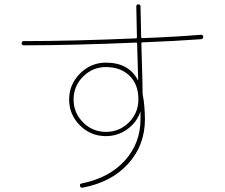

<svg xmlns="http://www.w3.org/2000/svg" viewBox="-20 -820 1040 888"><path d="M620.1 -360.4Q620.1 -429.7 579.1 -469.7Q538.1 -509.8 469.7 -509.8Q408.2 -509.8 364.3 -465.8Q320.3 -421.9 320.3 -359.9Q320.3 -297.9 364.3 -253.9Q408.2 -210 470.2 -210Q532.2 -210 576.2 -253.9Q620.1 -297.9 620.1 -360.4ZM89.8 -610.4Q80.1 -610.4 80.1 -620.1Q80.1 -629.9 89.8 -629.9Q314.5 -629.9 609.4 -642.6Q613.3 -642.6 613.3 -648.4Q610.4 -789.1 610.4 -790Q610.4 -799.8 620.1 -799.8Q629.9 -799.8 629.9 -790L632.8 -649.4Q632.8 -644.5 637.7 -643.6Q790 -649.4 909.2 -659.2Q919.9 -659.2 919.9 -650.4Q919.9 -639.6 910.2 -638.7Q790 -629.9 637.7 -624Q633.8 -624 633.8 -619.1Q633.8 -613.3 634.3 -601.1Q634.8 -588.9 634.8 -583Q638.7 -459 639.6 -389.6Q639.6 -382.8 640.6 -379.9Q649.4 -334 650.4 -269.5Q650.4 -148.4 573.2 -63Q496.1 22.5 362.3 47.9Q352.5 49.8 350.1 40Q347.7 30.3 358.4 28.3Q484.4 2.9 557.1 -77.1Q629.9 -157.2 629.9 -269.5V-301.8L628.9 -302.7V-301.8Q610.4 -251 566.4 -220.7Q522.5 -190.4 469.7 -190.4Q399.4 -190.4 349.6 -240.2Q299.8 -290 299.8 -359.9Q299.8 -429.7 350.1 -480Q400.4 -530.3 469.7 -530.3Q575.2 -530.3 617.2 -450.2Q617.2 -449.2 618.2 -449.2L619.1 -450.2Q617.2 -536.1 615.2 -582Q615.2 -587.9 614.7 -600.1Q614.3 -612.3 614.3 -618.2Q614.3 -623 609.4 -623Q314.5 -610.4 89.8 -610.4Z"/></svg>

Font: Rounded-X Mgen+ 2m thin
Style: Regular
Weight: 100
Designer: [Source Han Sans]
Ryoko NISHIZUKA  (kana & ideographs); Paul D. Hunt (Latin, Greek & Cyrillic); Wenlong ZHANG  (bopomofo
Version: Version 1.059.20150602